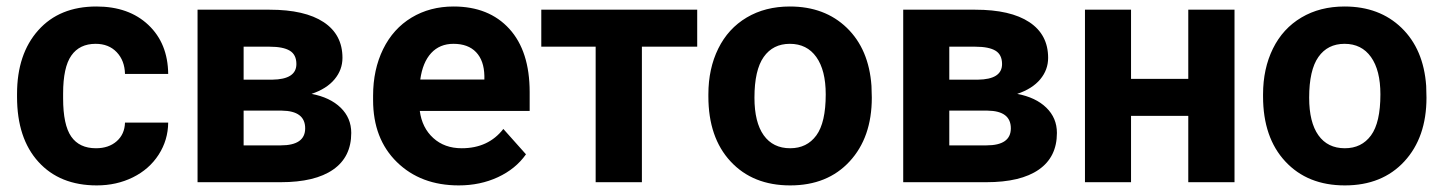

<svg xmlns="http://www.w3.org/2000/svg" viewBox="-20 -558 4421 588"><path d="M273.9 -104Q313 -104 337.4 -125.5Q361.8 -147 362.8 -182.6H495.1Q494.6 -128.9 465.8 -84.2Q437 -39.6 387 -14.9Q336.9 9.8 276.4 9.8Q163.1 9.8 97.7 -62.3Q32.2 -134.3 32.2 -261.2V-270.5Q32.2 -392.6 97.2 -465.3Q162.1 -538.1 275.4 -538.1Q374.5 -538.1 434.3 -481.7Q494.1 -425.3 495.1 -331.5H362.8Q361.8 -372.6 337.4 -398.2Q313 -423.8 272.9 -423.8Q223.6 -423.8 198.5 -387.9Q173.3 -352.1 173.3 -271.5V-256.8Q173.3 -175.3 198.2 -139.6Q223.1 -104 273.9 -104Z M585 0V-528.3H805.7Q913.6 -528.3 971.2 -490.2Q1028.8 -452.1 1028.8 -380.9Q1028.8 -344.2 1004.6 -315.2Q980.5 -286.1 934.1 -270.5Q990.7 -259.8 1023.2 -228.3Q1055.7 -196.8 1055.7 -150.9Q1055.7 -77.1 1000.2 -38.6Q944.8 0 839.4 0ZM726.1 -219.2V-112.8H839.8Q914.6 -112.8 914.6 -165Q914.6 -218.3 843.3 -219.2ZM726.1 -314H813.5Q887.7 -314.9 887.7 -361.8Q887.7 -390.6 867.4 -402.8Q847.2 -415 805.7 -415H726.1Z M1384.8 9.8Q1268.6 9.8 1195.6 -61.5Q1122.6 -132.8 1122.6 -251.5V-265.1Q1122.6 -344.7 1153.3 -407.5Q1184.1 -470.2 1240.5 -504.2Q1296.9 -538.1 1369.1 -538.1Q1477.5 -538.1 1539.8 -469.7Q1602.1 -401.4 1602.1 -275.9V-218.3H1265.6Q1272.5 -166.5 1306.9 -135.3Q1341.3 -104 1394 -104Q1475.6 -104 1521.5 -163.1L1590.8 -85.4Q1559.1 -40.5 1504.9 -15.4Q1450.7 9.8 1384.8 9.8ZM1368.7 -423.8Q1326.7 -423.8 1300.5 -395.5Q1274.4 -367.2 1267.1 -314.5H1463.4V-325.7Q1462.4 -372.6 1438 -398.2Q1413.6 -423.8 1368.7 -423.8Z M2115.2 -415H1945.8V0H1804.2V-415H1637.7V-528.3H2115.2Z M2149.4 -269Q2149.4 -347.7 2179.7 -409.2Q2210 -470.7 2266.8 -504.4Q2323.7 -538.1 2398.9 -538.1Q2505.9 -538.1 2573.5 -472.7Q2641.1 -407.2 2648.9 -294.9L2649.9 -258.8Q2649.9 -137.2 2582 -63.7Q2514.2 9.8 2399.9 9.8Q2285.6 9.8 2217.5 -63.5Q2149.4 -136.7 2149.4 -262.7ZM2290.5 -258.8Q2290.5 -183.6 2318.8 -143.8Q2347.2 -104 2399.9 -104Q2451.2 -104 2480 -143.3Q2508.8 -182.6 2508.8 -269Q2508.8 -342.8 2480 -383.3Q2451.2 -423.8 2398.9 -423.8Q2347.2 -423.8 2318.8 -383.5Q2290.5 -343.3 2290.5 -258.8Z M2746.1 0V-528.3H2966.8Q3074.7 -528.3 3132.3 -490.2Q3189.9 -452.1 3189.9 -380.9Q3189.9 -344.2 3165.8 -315.2Q3141.6 -286.1 3095.2 -270.5Q3151.9 -259.8 3184.3 -228.3Q3216.8 -196.8 3216.8 -150.9Q3216.8 -77.1 3161.4 -38.6Q3106 0 3000.5 0ZM2887.2 -219.2V-112.8H3001Q3075.7 -112.8 3075.7 -165Q3075.7 -218.3 3004.4 -219.2ZM2887.2 -314H2974.6Q3048.8 -314.9 3048.8 -361.8Q3048.8 -390.6 3028.6 -402.8Q3008.3 -415 2966.8 -415H2887.2Z M3760.7 0H3619.1V-203.1H3443.8V0H3302.7V-528.3H3443.8V-316.4H3619.1V-528.3H3760.7Z M3848.1 -269Q3848.1 -347.7 3878.4 -409.2Q3908.7 -470.7 3965.6 -504.4Q4022.5 -538.1 4097.7 -538.1Q4204.6 -538.1 4272.2 -472.7Q4339.8 -407.2 4347.7 -294.9L4348.6 -258.8Q4348.6 -137.2 4280.8 -63.7Q4212.9 9.8 4098.6 9.8Q3984.4 9.8 3916.3 -63.5Q3848.1 -136.7 3848.1 -262.7ZM3989.3 -258.8Q3989.3 -183.6 4017.6 -143.8Q4045.9 -104 4098.6 -104Q4149.9 -104 4178.7 -143.3Q4207.5 -182.6 4207.5 -269Q4207.5 -342.8 4178.7 -383.3Q4149.9 -423.8 4097.7 -423.8Q4045.9 -423.8 4017.6 -383.5Q3989.3 -343.3 3989.3 -258.8Z"/></svg>

Font: RobotoInd
Style: Bold
Weight: 700
Designer: Google
Version: Version 2.001150; 2014